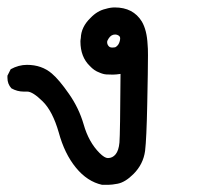

<svg xmlns="http://www.w3.org/2000/svg" viewBox="-25 -273 545 519"><path d="M48.8 -25.4H39.1Q21.5 -25.4 5.9 -34.2Q-4.9 -45.9 -4.9 -62.5Q-4.9 -64.5 -4.9 -68.4L3.9 -85.9Q25.4 -97.7 47.9 -97.7Q87.9 -97.7 115.2 -74.2Q134.8 -57.6 161.6 -19Q188.5 19.5 201.2 63.5Q214.8 111.3 244.1 140.6Q257.8 154.3 266.6 154.3Q279.3 154.3 287.6 144Q295.9 133.8 297.9 112.3Q299.8 88.9 300.8 -73.2Q288.1 -71.3 279.8 -71.3Q271.5 -71.3 262.7 -71.8Q253.9 -72.3 243.2 -77.1Q229.5 -82 217.8 -94.7Q192.4 -119.1 192.4 -161.1Q192.4 -165 193.4 -169.9Q194.3 -200.2 219.7 -224.6Q238.3 -244.1 260.7 -249Q273.4 -252.9 285.2 -252.9Q335 -252.9 358.4 -214.8Q372.1 -191.4 374 -152.3Q375 -143.6 375 -124Q375 -85.9 373 8.3Q371.1 102.5 367.2 134.8Q362.3 170.9 335.9 197.3Q313.5 219.7 293 223.6Q277.3 226.6 267.6 226.6Q253.9 226.6 251 226.6Q210.9 217.8 180.2 180.2Q149.4 142.6 133.8 85Q117.2 27.3 90.3 1Q63.5 -25.4 48.8 -25.4ZM287.1 -145.5Q295.9 -150.4 298.8 -162.1Q299.8 -166 299.8 -169.9Q299.8 -175.8 292 -178.7Q289.1 -179.7 286.1 -179.7Q275.4 -179.7 268.6 -168.9Q264.6 -163.1 264.6 -159.2Q264.6 -152.3 269.5 -147.5Q272.5 -144.5 278.3 -144.5Q284.2 -144.5 287.1 -145.5Z"/></svg>

Font: JasonHandwriting2
Style: SemiBold
Weight: 600
Version: Version 1.04.7